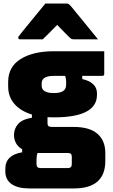

<svg xmlns="http://www.w3.org/2000/svg" viewBox="-20 -846 640 1083"><path d="M59 -84Q59 -120 82 -146.5Q105 -173 160 -182V-200Q97 -219 61.5 -259.5Q26 -300 26 -359V-384Q26 -469 96.5 -513Q167 -557 285 -557H568V-429Q568 -418 557 -418H444V-400Q482 -392 504.5 -372Q527 -352 527 -319V-311Q527 -184 284 -184Q265 -184 248 -185V-152Q248 -139 254 -134.5Q260 -130 276 -130H396Q485 -130 529.5 -91.5Q574 -53 574 17V62Q574 217 396 217H147Q80 217 45 192Q10 167 10 121V107Q10 66 35 43Q60 20 105 13V-4Q81 -18 70 -39Q59 -60 59 -84ZM282 -321Q321 -321 337 -333Q353 -345 353 -367V-382Q353 -405 347 -418H283Q215 -418 215 -376V-364Q215 -347 225 -337Q243 -321 282 -321ZM208 102H363Q374 102 380 96Q385 91 385 77V39Q385 26 379.5 21.5Q374 17 362 17H202Q197 17 192 17Q186 31 186 55V80Q186 102 208 102ZM236 -826H356Q364 -826 369 -822Q374 -818 386 -804Q393 -795 410 -774.5Q427 -754 449 -727Q471 -700 493 -673Q515 -646 533 -624H401Q390 -624 384.5 -626Q379 -628 372 -635Q364 -643 347.5 -659.5Q331 -676 303 -705H302Q274 -677 255.5 -658Q237 -639 221 -624H94Q83 -624 83 -633Q83 -638 86 -642Q89 -646 101 -661Q112 -675 130.5 -697.5Q149 -720 169.5 -745Q190 -770 208 -792Q226 -814 236 -826Z"/></svg>

Font: Recursive Sn Lnr St Blk
Style: Regular
Weight: 900
Version: Version 1.079;hotconv 1.0.112;makeotfexe 2.5.65598; ttfautoh